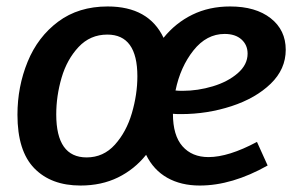

<svg xmlns="http://www.w3.org/2000/svg" viewBox="-20 -563 915 594"><path d="M540 -210Q522 -210 515 -211Q515 -144 544.5 -110.5Q574 -77 625 -77Q687 -77 775 -124L808 -51Q698 11 598 11Q540 11 497.5 -13Q455 -37 432 -84Q396 -39 345 -14Q294 11 229 11Q138 11 86 -42.5Q34 -96 34 -208Q34 -295 65.5 -372Q97 -449 160 -496Q223 -543 313 -543Q440 -543 486 -446Q523 -492 575 -517.5Q627 -543 692 -543Q771 -543 817.5 -506.5Q864 -470 864 -409Q864 -349 817.5 -304Q771 -259 696 -234.5Q621 -210 540 -210ZM523 -283Q530 -282 545 -282Q592 -282 638.5 -296Q685 -310 715.5 -336.5Q746 -363 746 -397Q746 -424 727 -441Q708 -458 675 -458Q619 -458 578.5 -407Q538 -356 523 -283ZM405 -327Q405 -456 312 -456Q259 -456 223 -417.5Q187 -379 170.5 -322.5Q154 -266 154 -209Q154 -76 248 -76Q300 -76 335.5 -115.5Q371 -155 388 -213Q405 -271 405 -327Z"/></svg>

Font: Bitter Pro SemiBold
Style: Italic
Weight: 600
Italic angle: -9°
Designer: Sol Matas, and Bitter project Authors
Foundry: Sol Matas
Version: Version 1.010